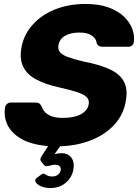

<svg xmlns="http://www.w3.org/2000/svg" viewBox="-20 -730 701 970"><path d="M233.1 220Q206.4 219.6 186.6 210.7Q166.7 201.9 160.2 189.9Q153.7 177.9 165.2 169L187.2 152.9Q197.2 144.9 203.2 147.7Q209.2 150.5 218 156Q226.7 161.5 245.6 161.5Q260.7 161.5 272.2 152.9Q283.6 144.3 286.4 131.5Q289.1 119.1 281.9 110.7Q274.6 102.2 258.9 102.2Q247.2 102.2 236.4 105.5Q225.5 108.7 216.6 109.6Q207.6 110.5 202.2 103.7L187.1 84.2Q182.5 77.6 184.6 70.7Q186.6 63.7 194.4 52.4L223.2 8.1Q138.4 0.9 87.4 -28.6Q36.5 -58.1 17.1 -100.7Q-2.4 -143.2 6.3 -190.6Q8.3 -199.2 16.1 -205.6Q23.9 -211.9 32.9 -211.9H159.1Q172.9 -211.9 179.1 -206.8Q185.2 -201.7 189.9 -193.7Q194.1 -178.9 206 -165.1Q217.9 -151.4 240.1 -142.9Q262.2 -134.4 296.6 -134.4Q354.6 -134.4 388.1 -152.4Q421.5 -170.4 427.6 -201Q432.5 -223.5 419.5 -237.7Q406.5 -251.9 373.4 -263.3Q340.4 -274.6 283.5 -287.4Q211.3 -302.9 163.3 -328.3Q115.3 -353.8 96.1 -395.3Q76.9 -436.9 90.1 -498.8Q103.6 -560.4 147.6 -608.1Q191.5 -655.8 259.6 -682.9Q327.6 -710 412.2 -710Q481.2 -710 530.2 -691.8Q579.1 -673.6 608.6 -644Q638 -614.4 649.6 -580.4Q661.2 -546.5 655.6 -515Q654.6 -506.8 646.9 -500.3Q639.1 -493.8 630 -493.8H497.5Q486.9 -493.8 479.9 -497.8Q472.9 -501.8 468.3 -511.3Q467.6 -533.1 445.1 -549.4Q422.6 -565.6 381.7 -565.6Q338.4 -565.6 310.1 -550.1Q281.7 -534.5 275.6 -503.1Q271.4 -482.5 281.9 -467.9Q292.4 -453.4 321.6 -442.3Q350.9 -431.2 403.1 -418.9Q490 -402.4 540.9 -376.8Q591.7 -351.2 609.4 -310.8Q627 -270.4 613.7 -209.1Q599.9 -143.5 553.1 -95.2Q506.2 -46.9 436.7 -20.3Q367.2 6.4 283.4 9.2L255 49.9Q261.4 47.1 272.4 45.4Q283.4 43.8 289.4 43.8Q325.5 43.8 341.7 68Q357.9 92.3 349.9 130.8Q341.6 169.2 310.2 194.8Q278.9 220.4 233.1 220Z"/></svg>

Font: Rubik Light
Style: Italic
Weight: 300
Italic angle: -12°
Designer: Hubert and Fischer
Foundry: Hubert and Fischer
Version: Version 2.300;gftools[0.9.30]